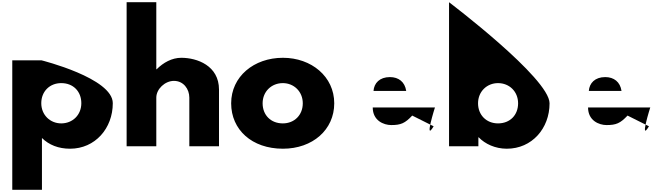

<svg xmlns="http://www.w3.org/2000/svg" viewBox="-20 -1311 5885 1721"><path d="M991 -386C991 -611 353 -770 353 -770H90V390H356V-74C419 -12 504 22 608 22C833 22 991 -161 991 -386ZM709 -386C709 -280 630 -205 529 -205C430 -205 350 -280 350 -386C350 -491 425 -566 529 -566C637 -566 709 -491 709 -386Z M1115 0H1381V-436C1381 -513 1459 -586 1539 -586C1625 -586 1677 -513 1677 -436V0H1943V-508C1943 -723 1746 -793 1605 -793C1521 -793 1444 -750 1384 -690H1381V-1291H1115Z M2052 -385C2052 -148 2238 22 2516 22C2782 22 2976 -148 2976 -385C2976 -625 2771 -793 2516 -793C2256 -793 2052 -625 2052 -385ZM2334 -385C2334 -491 2414 -566 2515 -566C2614 -566 2694 -491 2694 -385C2694 -280 2619 -205 2515 -205C2407 -205 2334 -280 2334 -385Z M3879 -348C3881 -357 3778 -30 3867 -179L3675 -275C3610 -206 3573 -190 3487 -190C3419 -190 3321 -230 3321 -348ZM3328 -496C3333 -566 3383 -620 3475 -620C3553 -620 3609 -577 3621 -496Z M4906 -385C4906 -610 4005 -1291 4005 -1291V0H4268V-80H4271C4328 -21 4418 22 4523 22C4748 22 4906 -160 4906 -385ZM4624 -385C4624 -280 4552 -205 4444 -205C4340 -205 4265 -280 4265 -385C4265 -491 4345 -566 4444 -566C4545 -566 4624 -491 4624 -385Z M5809 -348C5811 -357 5708 -30 5797 -179L5605 -275C5540 -206 5503 -190 5417 -190C5349 -190 5251 -230 5251 -348ZM5258 -496C5263 -566 5313 -620 5405 -620C5483 -620 5539 -577 5551 -496Z"/></svg>

Font: Hussar Dziwak
Style: Regular
Weight: 400
Version: Version 1.022